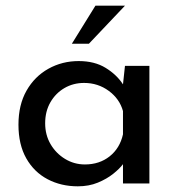

<svg xmlns="http://www.w3.org/2000/svg" viewBox="-20 -646 627 676"><path d="M254 10Q195 10 147.5 -15Q100 -40 72.5 -88.5Q45 -137 45 -207Q45 -277 73.5 -327Q102 -377 150.5 -404Q199 -431 257 -431Q313 -431 352 -407Q391 -383 413 -349L420 -414H506V0H413V-68Q401 -52 378.5 -34Q356 -16 324.5 -3Q293 10 254 10ZM279 -67Q330 -67 366 -95.5Q402 -124 413 -173V-255Q401 -298 363 -326Q325 -354 276 -354Q238 -354 207 -336Q176 -318 157.5 -286Q139 -254 139 -212Q139 -171 158 -138.5Q177 -106 209 -86.5Q241 -67 279 -67ZM420 -626 293 -492H233L316 -626Z"/></svg>

Font: Synthetic
Style: Regular
Weight: 400
Designer: Santiago Orozco
Foundry: Typemade
Version: Version 2.000; ttfautohint (v1.8.4.7-5d5b)